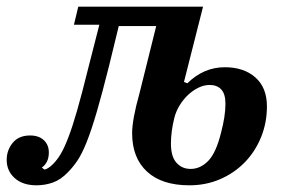

<svg xmlns="http://www.w3.org/2000/svg" viewBox="-47 -542 866 574"><path d="M62 12Q21 12 -3 -9.5Q-27 -31 -27 -64Q-27 -93 -9 -115Q9 -137 43 -137Q69 -137 84 -123Q99 -109 99 -86Q99 -56 78 -41L86 -35Q97 -37 112 -52Q123 -63 133.5 -80Q144 -97 156.5 -129Q169 -161 183.5 -211.5Q198 -262 217 -339L250 -468H174L187 -522H560L503 -297L513 -293Q562 -341 625 -341Q682 -341 716.5 -310.5Q751 -280 751 -224Q751 -175 733.5 -132Q716 -89 685 -57Q654 -25 611.5 -6.5Q569 12 519 12Q437 12 392.5 -29Q348 -70 348 -144Q348 -164 353.5 -194Q359 -224 370 -263L420 -464H308L279 -345Q258 -261 242 -206.5Q226 -152 212 -117Q198 -82 184.5 -62Q171 -42 156 -27Q135 -5 111.5 3.5Q88 12 62 12ZM523 -37Q552 -37 575.5 -61Q599 -85 614 -146Q627 -195 627 -232Q627 -261 614.5 -274.5Q602 -288 580 -288Q563 -288 546.5 -280Q530 -272 515.5 -258.5Q501 -245 490 -227Q479 -209 474 -189Q464 -148 464 -113Q464 -74 480.5 -55.5Q497 -37 523 -37Z"/></svg>

Font: IBM Plex Serif SmBld
Style: Italic
Weight: 600
Italic angle: -14°
Designer: Mike Abbink, Paul van der Laan, Pieter van Rosmalen
Foundry: Bold Monday
Version: Version 3.001